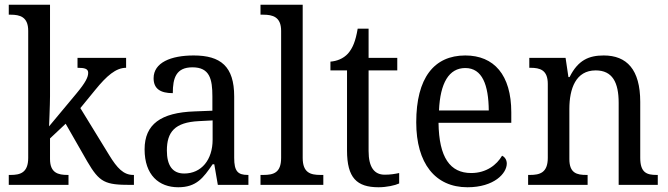

<svg xmlns="http://www.w3.org/2000/svg" viewBox="-20 -780 2820 810"><path d="M17 0H269V-42H265C226 -42 191 -50 191 -109V-196L257 -258L348 -99C400 -10 423 0 532 0H545V-42H542C501 -42 474 -71 441 -125L319 -324L382 -401C430 -460 469 -494 512 -494V-536H307V-494C337 -494 352 -490 352 -473C352 -455 342 -433 302 -385L187 -247C187 -249 191 -339 191 -374V-760H17V-718H25C64 -718 99 -709 99 -650V-114C99 -51 65 -42 25 -42H17Z M732 10C809 10 838 -30 877 -87H884L899 0H1028V-42H1025C983 -42 968 -58 968 -114V-373C968 -500 911 -546 797 -546C701 -546 628 -516 628 -450C628 -406 656 -387 709 -387C709 -451 723 -496 792 -496C865 -496 876 -446 876 -373V-313L800 -310C659 -305 590 -256 590 -150C590 -41 651 10 732 10ZM757 -48C707 -48 684 -83 684 -145C684 -223 717 -264 819 -269L877 -272V-191C877 -106 830 -48 757 -48Z M1079 0H1344V-42H1332C1290 -42 1257 -51 1257 -114V-760H1079V-718H1091C1130 -718 1166 -709 1166 -650V-114C1166 -51 1134 -42 1091 -42H1079Z M1577 10C1611 10 1647 2 1664 -6V-50C1645 -46 1627 -43 1603 -43C1560 -43 1535 -73 1535 -143V-483H1656V-536H1535V-659H1489C1480 -606 1468 -577 1448 -554C1428 -532 1400 -522 1374 -520V-483H1444V-145C1444 -30 1485 10 1577 10Z M1952 10C2065 10 2118 -49 2118 -90C2118 -107 2108 -119 2098 -123C2076 -85 2032 -50 1968 -50C1879 -50 1832 -115 1830 -262H2137V-306C2137 -464 2064 -546 1943 -546C1811 -546 1736 -451 1736 -264C1736 -91 1816 10 1952 10ZM2042 -314H1832C1837 -430 1874 -493 1943 -493C2015 -493 2041 -421 2042 -314Z M2208 0H2459V-42H2454C2414 -42 2382 -49 2382 -109V-320C2382 -406 2409 -483 2493 -483C2564 -483 2590 -432 2590 -346V0H2755V-42H2750C2709 -42 2681 -51 2681 -114V-350C2681 -487 2624 -546 2527 -546C2465 -546 2419 -527 2383 -455H2378L2366 -536H2213V-494H2218C2258 -494 2291 -485 2291 -426V-114C2291 -51 2257 -42 2216 -42H2208Z"/></svg>

Font: Noto Serif Ethiopic SemiCondensed
Style: Regular
Weight: 400
Width: 4
Designer: Monotype Design Team
Foundry: Monotype Imaging Inc.
Version: Version 2.102